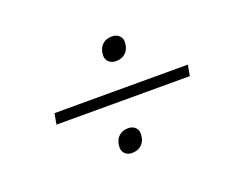

<svg xmlns="http://www.w3.org/2000/svg" viewBox="-67 -600 677 552"><g transform="rotate(-20 272.0 -323.5)"><path d="M272 -447Q272 -467 283.5 -479Q295 -491 314 -491Q327 -491 335.5 -483.5Q344 -476 344 -464Q344 -444 332.5 -432Q321 -420 302 -420Q289 -420 280.5 -427.5Q272 -435 272 -447ZM84 -340H492L486 -307H78ZM226 -183Q226 -203 237.5 -215Q249 -227 268 -227Q281 -227 289 -219.5Q297 -212 297 -200Q297 -180 285.5 -168Q274 -156 255 -156Q242 -156 234 -163.5Q226 -171 226 -183Z"/></g></svg>

Font: Bai Jamjuree ExtraLight
Style: Italic
Weight: 275
Italic angle: -10°
Version: Version 1.000; ttfautohint (v1.6)